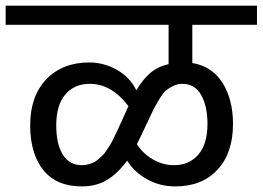

<svg xmlns="http://www.w3.org/2000/svg" viewBox="-40 -709 930 680"><path d="M870.1 -621.1H641.1V-485.8Q711.4 -474.1 748.3 -415.3Q785.2 -356.4 785.2 -270Q785.2 -167 730.2 -107.9Q675.3 -48.8 581.1 -48.8Q525.9 -48.8 480.7 -74.2Q435.5 -99.6 410.2 -140.1Q379.4 -97.2 341.1 -73Q302.7 -48.8 250 -48.8Q159.2 -48.8 113 -107.2Q66.9 -165.5 66.9 -265.1Q66.9 -368.7 124 -428.2Q181.2 -487.8 275.9 -487.8Q327.6 -487.8 374 -461.7Q420.4 -435.5 442.9 -389.2Q465.3 -427.2 491.9 -450.2Q518.6 -473.1 557.1 -481.9V-621.1H-20V-689H870.1ZM250 -124Q261.2 -124 272 -127Q282.7 -129.9 291.3 -133.5Q299.8 -137.2 308.8 -145.5Q317.9 -153.8 324 -159.4Q330.1 -165 338.4 -178Q346.7 -190.9 350.8 -197.3Q355 -203.6 362.8 -219.7Q370.6 -235.8 373.5 -241.9Q376.5 -248 384.5 -266.1Q392.6 -284.2 395 -289.1Q412.6 -327.6 415 -333Q355 -412.1 277.8 -412.1Q223.6 -412.1 191.4 -374.5Q159.2 -336.9 159.2 -265.1Q159.2 -198.7 182.4 -161.4Q205.6 -124 250 -124ZM694.8 -270Q694.8 -333 672.4 -372.6Q649.9 -412.1 606 -412.1Q588.4 -412.1 572.8 -404.3Q557.1 -396.5 547.4 -388.2Q537.6 -379.9 523.4 -356.4Q509.3 -333 503.2 -320.6Q497.1 -308.1 481 -273.4Q477.5 -266.6 476.1 -263.2Q456.5 -221.2 444.8 -198.2Q466.3 -165 501.5 -144.5Q536.6 -124 576.2 -124Q630.4 -124 662.6 -161.6Q694.8 -199.2 694.8 -270Z"/></svg>

Font: FiraGO
Style: Regular
Weight: 400
Designer: bBox Type
Foundry: bBox Type GmbH
Version: Version 1.001;PS 001.001;hotconv 1.0.88;makeotf.lib2.5.64775